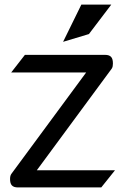

<svg xmlns="http://www.w3.org/2000/svg" viewBox="-20 -820 547 840"><path d="M369 -671 467 -800H336L256 -637ZM24 -37C24 -12 33 0 59 0H423L483 -75H141L469 -520C473 -526 474 -534 474 -542C474 -567 466 -580 439 -580H89L29 -503H357L31 -61C26 -55 24 -47 24 -37Z"/></svg>

Font: Charger
Style: Bd
Weight: 400
Designer: Jasper
Foundry: Cannot Into Space Fonts
Version: Version 0.98